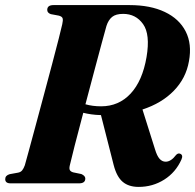

<svg xmlns="http://www.w3.org/2000/svg" viewBox="-26 -720 766 754"><path d="M686.5 -93.5Q664 -43 618.8 -14.5Q573.5 14 518.5 14Q479.5 14 456 -5.8Q432.5 -25.5 420.5 -71.5L370.5 -268Q349.5 -268.5 332.5 -271Q315.5 -273.5 301 -277Q282 -205.5 267.2 -147.8Q252.5 -90 248 -70Q245 -57 248.8 -51.2Q252.5 -45.5 262 -43L293.5 -36.5Q309 -29.5 309 -19Q309 0 284.5 0H15.5Q-5.5 0 -5.5 -16.5Q-5.5 -31 12 -36L45 -42Q55.5 -44 61.2 -51.2Q67 -58.5 71.5 -71Q75.5 -85.5 87 -127.2Q98.5 -169 114 -227Q129.5 -285 146.5 -348Q163.5 -411 178.8 -469Q194 -527 204.8 -568.8Q215.5 -610.5 218.5 -625Q222 -640.5 220 -647.8Q218 -655 205.5 -658.5L173.5 -664.5Q159.5 -669.5 159.5 -681Q159.5 -700 184 -700H483Q564.5 -700 621.2 -673Q678 -646 703.2 -596.5Q728.5 -547 716 -479.5Q704.5 -413 656.8 -363.8Q609 -314.5 533.5 -290L582.5 -134.5Q590.5 -107.5 600.8 -96.2Q611 -85 624.5 -85Q645.5 -85 665.5 -111.5Q673 -119.5 681 -116.5Q694.5 -111.5 686.5 -93.5ZM392 -618Q387 -600.5 374 -552.5Q361 -504.5 344 -440.5Q327 -376.5 309.5 -310.5Q337.5 -302.5 371 -302.5Q440.5 -302.5 487 -352.5Q533.5 -402.5 549.5 -496Q564.5 -585 536 -625.2Q507.5 -665.5 457.5 -665.5Q429 -665.5 414.2 -653.5Q399.5 -641.5 392 -618Z"/></svg>

Font: Fraunces 72pt S000
Style: Bold Italic
Weight: 700
Italic angle: -16°
Version: Version 1.000; ttfautohint (v1.8.3)